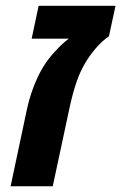

<svg xmlns="http://www.w3.org/2000/svg" viewBox="-20 -652 424 672"><path d="M17.1 0 74.7 -271.5Q87.4 -329.6 111.8 -381.6Q136.2 -433.6 172.9 -472.2Q196.3 -498.5 220.7 -516.6H90.8L115.2 -631.8H384.3L361.3 -524.9Q336.4 -508.3 313.7 -481.2Q291 -454.1 276.4 -428.2Q261.2 -402.3 250 -371.1Q234.4 -327.1 222.7 -271.5L164.6 0Z"/></svg>

Font: Open Sans
Style: Bold Italic
Weight: 700
Italic angle: -12°
Designer: Monotype Design Team
Foundry: Monotype Imaging Inc.
Version: Version 3.003; ttfautohint (v1.8.4)